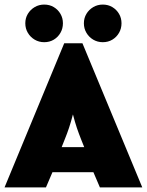

<svg xmlns="http://www.w3.org/2000/svg" viewBox="-26 -820 643 840"><path d="M-6.2 0 254.9 -630.6H334.7L596.5 0H411.1L382.6 -66.7H203.5L175 0ZM243.8 -176.4H342.4L329.9 -207.6Q318.8 -235.4 310.4 -260.1Q302.1 -284.7 293.1 -319.4Q284 -284.7 276 -260.8Q268.1 -236.8 256.2 -207.6ZM423.6 -635.4Q400.7 -635.4 381.9 -646.5Q363.2 -657.6 352.1 -676.4Q341 -695.1 341 -718.1Q341 -741 352.1 -759.4Q363.2 -777.8 381.9 -788.9Q400.7 -800 423.6 -800Q447.2 -800 465.6 -788.9Q484 -777.8 494.8 -759.4Q505.6 -741 505.6 -718.1Q505.6 -695.1 494.8 -676.4Q484 -657.6 465.6 -646.5Q447.2 -635.4 423.6 -635.4ZM167.4 -635.4Q144.4 -635.4 125.7 -646.5Q106.9 -657.6 95.8 -676.4Q84.7 -695.1 84.7 -718.1Q84.7 -741 95.8 -759.4Q106.9 -777.8 125.7 -788.9Q144.4 -800 167.4 -800Q191 -800 209.4 -788.9Q227.8 -777.8 238.5 -759.4Q249.3 -741 249.3 -718.1Q249.3 -695.1 238.5 -676.4Q227.8 -657.6 209.4 -646.5Q191 -635.4 167.4 -635.4Z"/></svg>

Font: Afacad Flux Black
Style: Regular
Weight: 900
Designer: Kristian Moeller
Foundry: Dicotype
Version: Version 1.100